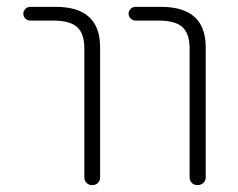

<svg xmlns="http://www.w3.org/2000/svg" viewBox="-20 -540 693 560"><path d="M375 -480Q367 -480 361 -486Q355 -492 355 -500Q355 -508 361 -514Q367 -520 375 -520H450Q580 -520 580 -402V-23Q580 -13 573 -6.5Q566 0 556 0Q546 0 539.5 -6.5Q533 -13 533 -23V-398Q533 -442 512 -461Q491 -480 442 -480ZM68 -480Q60 -480 54 -486Q48 -492 48 -500Q48 -508 54 -514Q60 -520 68 -520H143Q272 -520 272 -402V-23Q272 -13 265.5 -6.5Q259 0 249 0Q239 0 232.5 -6.5Q226 -13 226 -23V-398Q226 -442 205 -461Q184 -480 135 -480Z"/></svg>

Font: Rounded Mplus 1c Light
Style: Regular
Weight: 300
Version: Version 1.059.20150529